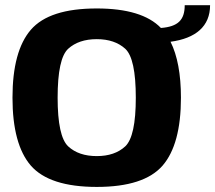

<svg xmlns="http://www.w3.org/2000/svg" viewBox="-20 -713 828 738"><path d="M352 5.5C473.5 5.5 557.5 -22 605 -76.5C652 -131 675.5 -218 675.5 -337.5C675.5 -427.5 662 -499.5 635.5 -552.5C732 -565.5 787.5 -611.5 787.5 -693H690C690 -636 664 -610.5 598.5 -605.5C550.5 -655.5 468 -680.5 352 -680.5C230.5 -680.5 146 -653.5 98.5 -598.5C51.5 -544 28 -457 28 -337.5C28 -218 51.5 -131 98.5 -76.5C146 -22 230.5 5.5 352 5.5ZM352 -113C305.5 -113 269 -125.5 242 -150.5C215 -176 201.5 -238.5 201.5 -337.5C201.5 -438 215 -500.5 242 -525.5C269 -550 305.5 -562.5 352 -562.5C398 -562.5 434.5 -550 461.5 -525.5C488.5 -500.5 502 -438 502 -337.5C502 -238.5 488.5 -176 461.5 -150.5C434.5 -125.5 398 -113 352 -113Z"/></svg>

Font: Anybody
Style: Bold
Weight: 700
Designer: Tyler Finck
Foundry: Etcetera Type Company
Version: Version 1.110